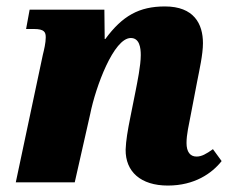

<svg xmlns="http://www.w3.org/2000/svg" viewBox="-20 -566 725 596"><path d="M501 10C584 10 638 -28 668 -66L641 -103C620 -88 606 -80 590 -80C570 -80 559 -95 559 -122C559 -149 566 -177 573 -214L592 -313C599 -349 610 -397 610 -432C610 -492 582 -546 492 -546C412 -546 360 -517 307 -445H305L304 -536H72L61 -476H85C118 -476 122 -466 122 -450C122 -433 117 -412 113 -396L29 0H212L260 -212C277 -297 333 -448 386 -448C413 -448 417 -418 417 -395C417 -362 406 -310 401 -284L385 -204C376 -160 371 -129 370 -102C369 -33 417 10 501 10Z"/></svg>

Font: Noto Serif SemiCondensed Black
Style: Italic
Weight: 900
Width: 4
Italic angle: -12°
Designer: Monotype Design Team
Foundry: Monotype Imaging Inc.
Version: Version 2.014